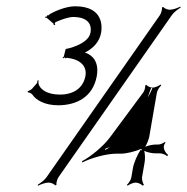

<svg xmlns="http://www.w3.org/2000/svg" viewBox="-20 -581 595 611"><path d="M314 -107C318 -109 323 -111 329 -113C324 -109 319 -106 315 -104ZM241 -68 242 -64C267 -77 316 -92 351 -92H365C382 -92 411 -99 428 -107C428 -108 426 -108 426 -109C427 -108 428 -108 429 -107L430 -108L429 -107L432 -104L430 -102L428 -105C417 -89 406 -63 403 -46L398 -17C397 -9 389 3 384 7L386 10C391 6 404 0 412 0C420 0 431 6 434 10L438 7C435 3 431 -9 432 -17L440 -63C442 -74 442 -90 439 -101C449 -96 464 -93 475 -93H489C497 -93 508 -88 512 -84L515 -88C508 -93 493 -112 507 -127L504 -129C501 -126 490 -121 484 -121H475C466 -121 452 -118 442 -114C448 -123 453 -137 455 -146L479 -285C480 -293 488 -305 493 -309L491 -312C486 -308 473 -302 465 -302C459 -302 448 -307 446 -311L442 -309C443 -305 440 -292 436 -287L330 -144C308 -114 266 -81 241 -68ZM100 7 101 10C109 6 124 0 135 0C142 0 154 5 155 9L160 7C158 3 162 -11 166 -17L527 -533C534 -543 547 -552 555 -557L554 -560C546 -556 531 -550 520 -550C513 -550 501 -555 500 -559L495 -557C497 -553 493 -539 489 -533L128 -17C121 -7 108 2 100 7ZM68 -291 69 -287C73 -287 80 -284 83 -280C95 -262 123 -246 165 -246C223 -246 276 -272 288 -339C296 -385 274 -406 250 -414C253 -415 256 -417 258 -418C275 -428 297 -447 302 -478C304 -491 313 -561 219 -561C189 -561 150 -544 134 -533V-531L131 -533C130 -532 129 -529 129 -529C128 -527 126 -528 124 -528V-524C125 -524 127 -525 129 -524L150 -506C152 -505 150 -502 151 -501L156 -502C154 -505 154 -506 156 -510C161 -513 195 -527 213 -527C249 -527 274 -512 268 -477C261 -439 191 -425 189 -425L183 -401C183 -400 180 -399 179 -398L182 -395C182 -396 184 -398 185 -398C186 -397 187 -399 187 -399V-395C187 -395 191 -397 192 -397C236 -393 257 -370 252 -340C245 -300 213 -280 171 -280C129 -280 108 -297 103 -313C102 -317 102 -320 103 -325H99C99 -323 99 -319 98 -317L85 -302C82 -297 72 -291 68 -291ZM450 -270C454 -282 457 -292 461 -301L465 -300C461 -291 456 -281 450 -270ZM428 -105C428 -106 429 -106 429 -107H428Z"/></svg>

Font: Armata Saber
Style: RgIta
Weight: 400
Designer: Jasper
Foundry: Cannot Into Space Fonts
Version: Version 0.970